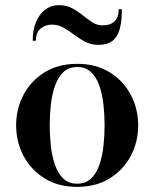

<svg xmlns="http://www.w3.org/2000/svg" viewBox="-20 -719 602 749"><path d="M281 10Q207.5 10 154.2 -23Q101 -56 72 -110.5Q43 -165 43 -230Q43 -295 72 -349.5Q101 -404 154.2 -437Q207.5 -470 281 -470Q354.5 -470 407.8 -437Q461 -404 490 -349.5Q519 -295 519 -230Q519 -165 490 -110.5Q461 -56 407.8 -23Q354.5 10 281 10ZM281 -2.5Q314 -2.5 335 -22.2Q356 -42 367.5 -75.2Q379 -108.5 383.5 -149Q388 -189.5 388 -230Q388 -271 383.5 -311.2Q379 -351.5 367.5 -384.8Q356 -418 335 -437.8Q314 -457.5 281 -457.5Q248 -457.5 227.2 -437.8Q206.5 -418 194.8 -384.8Q183 -351.5 178.5 -311.2Q174 -271 174 -230Q174 -189.5 178.5 -149Q183 -108.5 194.8 -75.2Q206.5 -42 227.2 -22.2Q248 -2.5 281 -2.5ZM364 -544Q335.5 -544 312.5 -556Q289.5 -568 269.2 -583.5Q249 -599 228 -611Q207 -623 182.5 -623Q157.5 -623 138.8 -607.8Q120 -592.5 120 -560H107.5Q107.5 -602.5 120.8 -633.8Q134 -665 157 -682Q180 -699 209 -699Q239 -699 261.2 -687Q283.5 -675 302.5 -659.5Q321.5 -644 340 -632Q358.5 -620 380.5 -620Q409.5 -620 426.2 -635.2Q443 -650.5 443 -683H455.5Q455.5 -636 446.8 -605Q438 -574 418 -559Q398 -544 364 -544Z"/></svg>

Font: Bodoni Moda 18pt SemiBold
Style: Regular
Weight: 600
Designer: Owen Earl
Foundry: indestructible type
Version: Version 2.005